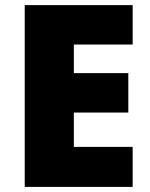

<svg xmlns="http://www.w3.org/2000/svg" viewBox="-20 -734 589 754"><path d="M501 0H77.1V-713.9H501V-559.1H270V-446.8H483.9V-292H270V-157.2H501Z"/></svg>

Font: Open Sans ExtBd
Style: Bold
Weight: 800
Foundry: Ascender Corporation
Version: Version 1.10